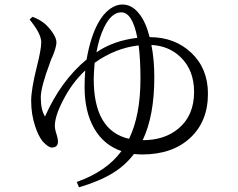

<svg xmlns="http://www.w3.org/2000/svg" viewBox="-20 -758 1040 839"><path d="M325.2 60.5 315.4 37.1Q445.3 -8.8 510.7 -97.7Q433.6 -124 391.6 -196.8Q349.6 -269.5 349.6 -378.9Q349.6 -417 352.5 -450.2Q294.9 -396.5 255.9 -320.3Q219.7 -251 219.7 -208Q219.7 -192.4 227.5 -169.9Q233.4 -150.4 233.4 -139.6Q233.4 -113.3 206.1 -113.3Q191.4 -113.3 166 -140.6Q146.5 -166 133.8 -206.1Q116.2 -257.8 116.2 -317.4Q116.2 -367.2 140.6 -464.8Q160.2 -542 160.2 -573.2Q160.2 -607.4 119.1 -660.2Q112.3 -668.9 109.4 -672.9L122.1 -684.6Q153.3 -672.9 175.8 -654.3Q193.4 -638.7 208 -618.2Q226.6 -591.8 226.6 -573.2Q226.6 -551.8 208 -507.8Q204.1 -501 203.1 -497.1Q202.1 -493.2 199.2 -486.3Q158.2 -377 158.2 -333Q158.2 -277.3 176.8 -249Q246.1 -405.3 358.4 -498Q375 -594.7 408.2 -656.2Q430.7 -697.3 460 -718.8Q487.3 -738.3 514.6 -738.3Q556.6 -738.3 587.9 -698.2Q617.2 -662.1 633.8 -595.7Q744.1 -595.7 816.4 -526.9Q888.7 -458 888.7 -348.6Q888.7 -227.5 811 -155.3Q733.4 -83 600.6 -83Q588.9 -83 565.4 -85Q526.4 -34.2 471.7 -1Q414.1 34.2 325.2 60.5ZM603.5 -145.5H604.5Q699.2 -145.5 759.8 -196.3Q828.1 -252.9 828.1 -356.4Q828.1 -452.1 768.6 -508.8Q717.8 -557.6 641.6 -561.5Q654.3 -498 654.3 -419.9Q654.3 -252 603.5 -145.5ZM543.9 -151.4Q593.8 -253.9 593.8 -414.1Q593.8 -497.1 585.9 -559.6Q483.4 -547.9 393.6 -483.4Q389.6 -436.5 389.6 -412.1Q389.6 -186.5 543.9 -151.4ZM401.4 -529.3Q474.6 -580.1 580.1 -592.8Q558.6 -704.1 509.8 -704.1Q466.8 -704.1 434.6 -637.7Q413.1 -593.8 401.4 -529.3Z"/></svg>

Font: Bpmf Zihi Only R
Style: R
Weight: 400
Foundry: But Ko
Version: Version 1.320